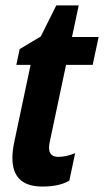

<svg xmlns="http://www.w3.org/2000/svg" viewBox="-20 -681 385 711"><path d="M161.6 -134.3Q161.6 -100.1 196.3 -100.1Q224.6 -100.1 258.3 -113.8L236.8 -12.2Q200.2 9.8 136.7 9.8Q25.9 9.8 25.9 -96.2Q25.9 -124 33.7 -159.2L93.3 -440.9H40.5L52.7 -499L130.9 -545.9L188.5 -661.1H271.5L246.6 -543.9H345.2L323.2 -440.9H224.6L164.1 -154.8Q161.6 -143.1 161.6 -134.3Z"/></svg>

Font: Open Sans Hebrew Condensed
Style: Bold Italic
Weight: 700
Width: 3
Italic angle: -12°
Foundry: Ascender Corporation, Yanek Iontef
Version: Version 2.001;PS 002.001;hotconv 1.0.70;makeotf.lib2.5.58329